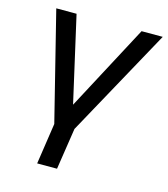

<svg xmlns="http://www.w3.org/2000/svg" viewBox="-104 -583 745 850"><g transform="rotate(15 268.5 -158.5)"><path d="M145 184 173 -4 49 -501H142L236 -87H220L440 -501H537L265 -6L236 184Z"/></g></svg>

Font: Nunitoga
Style: Medium Italic
Weight: 500
Italic angle: -9°
Designer: Vernon Adams
Foundry: Vernon Adams
Version: Version 1.0